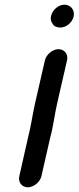

<svg xmlns="http://www.w3.org/2000/svg" viewBox="-20 -704 334 816"><path d="M171 -448 129 -265C118 -217 112 -168 100 -123L62 45C56 70 73 92 98 92C123 92 150 70 156 45L194 -122C207 -168 212 -218 223 -265L265 -448C271 -473 254 -495 229 -495C204 -495 177 -473 171 -448ZM197 -636C194 -623 196 -613 203 -604C208 -593 221 -587 236 -587C262 -587 287 -608 293 -634C299 -661 281 -684 254 -684C228 -684 203 -662 197 -636Z"/></svg>

Font: Electronic
Style: ExBlkIt
Weight: 900
Version: Version 1.011